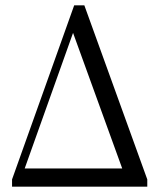

<svg xmlns="http://www.w3.org/2000/svg" viewBox="-20 -697 596 717"><path d="M25 0H48L257 -586L260 -593H246L461 0H530V-27L295 -677H257L25 -27ZM43 0H493V-68H52Z"/></svg>

Font: Source Serif 4 48pt
Style: Regular
Weight: 400
Designer: Frank Grie√ühammer
Foundry: Adobe Systems Incorporated
Version: Version 4.004;hotconv 1.0.116;makeotfexe 2.5.65601